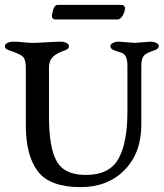

<svg xmlns="http://www.w3.org/2000/svg" viewBox="-20 -762 672 788"><path d="M217 -742H480Q485 -742 489 -738Q493 -734 493 -730Q493 -714 483.5 -698Q474 -682 462 -682H207Q202 -682 197.5 -685.5Q193 -689 193 -694Q193 -707 199 -724.5Q205 -742 217 -742ZM560 -492V-250Q560 -134 491 -64Q422 6 311 6Q185 6 135.5 -58.5Q86 -123 86 -248V-482Q86 -517 75 -528.5Q64 -540 16 -556Q0 -561 0 -573Q0 -581 11 -586Q22 -591 35 -591Q55 -591 75.5 -588.5Q96 -586 114 -586Q132 -586 171.5 -588.5Q211 -591 228 -591Q241 -591 252 -586Q263 -581 263 -573Q263 -561 248 -556Q214 -545 197.5 -529Q181 -513 181 -484V-284Q181 -157 212.5 -100.5Q244 -44 332 -44Q429 -44 466 -110Q503 -176 503 -304V-490Q503 -516 497 -528Q491 -540 484.5 -543Q478 -546 450 -555Q433 -561 433 -573Q433 -581 444 -586Q455 -591 468 -591Q476 -591 501 -588.5Q526 -586 533 -586Q540 -586 565 -588.5Q590 -591 597 -591Q610 -591 621 -586Q632 -581 632 -573Q632 -562 615 -556Q580 -545 570 -533Q560 -521 560 -492Z"/></svg>

Font: EB Garamond 08
Style: Regular
Weight: 400
Version: Version 0.016 ; ttfautohint (v1.5)